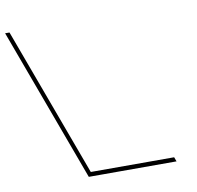

<svg xmlns="http://www.w3.org/2000/svg" viewBox="-230 -791 884 862"><g transform="rotate(-10 211.5 -360.0)"><path d="M-148.1 -700 -151.8 -710H-131.8L-128.1 -700L118.9 -30H488.9H498.9L506.3 -10H496.3H116.3H106.3L102.6 -20Z"/></g></svg>

Font: Nordica Plus
Style: NordicaClassicUltraLightOpObl
Weight: 300
Version: Version 1